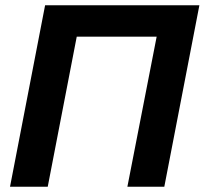

<svg xmlns="http://www.w3.org/2000/svg" viewBox="-20 -708 776 728"><path d="M463 0 574 -569H271L161 0H18L151 -688H736L603 0Z"/></svg>

Font: Libra Sans Modern
Style: Bold Italic
Weight: 700
Italic angle: -12°
Foundry: Stefan Peev, Context Ltd
Version: Version 1.000